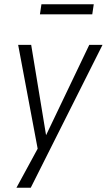

<svg xmlns="http://www.w3.org/2000/svg" viewBox="-20 -699 500 899"><path d="M57 180 163 -15 161 22 65 -489H126L198 -52H189L398 -489H460L124 180ZM167 -632 174 -679H419L412 -632Z"/></svg>

Font: Nunito Sans 10pt Condensed Light
Style: Italic
Weight: 300
Width: 3
Italic angle: -9°
Designer: Vernon Adams
Foundry: Vernon Adams
Version: Version 3.101;gftools[0.9.27]